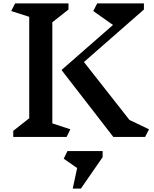

<svg xmlns="http://www.w3.org/2000/svg" viewBox="-20 -806 909 1130"><path d="M394 -45 372 0H58V-36L152 -110V-707L46 -741L69 -786H383V-750L288 -675V-80ZM834 0H647L342 -394L645 -659L529 -741L552 -786H827V-750L474 -441L742 -100L857 -45ZM584 119 456 304H408L434 183L355 128L377 83H584Z"/></svg>

Font: InknutAntiqua
Style: Medium
Weight: 500
Designer: Claus Eggers Srensen
Foundry: Claus Eggers Srensen
Version: Version 1.000; ttfautohint (v1.2) -l 7 -r 28 -G 50 -x 13 -D 